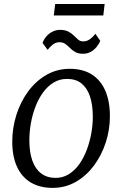

<svg xmlns="http://www.w3.org/2000/svg" viewBox="-20 -902 593 932"><path d="M319 -568Q382 -568 425.2 -540.8Q468.5 -513.5 491 -462Q513.5 -410.5 513.5 -337.5Q513.5 -272 493.2 -210Q473 -148 436 -98.2Q399 -48.5 348 -19.2Q297 10 235.5 10Q173.5 10 129.5 -16.2Q85.5 -42.5 62.5 -92.8Q39.5 -143 39.5 -214Q39.5 -281 59.5 -344.2Q79.5 -407.5 116.5 -458Q153.5 -508.5 205 -538.2Q256.5 -568 319 -568ZM305.5 -519Q269 -519 239.8 -501Q210.5 -483 188.5 -452.5Q166.5 -422 151.8 -383.2Q137 -344.5 129.8 -302.8Q122.5 -261 122.5 -221Q122.5 -163 137 -122.2Q151.5 -81.5 180 -60Q208.5 -38.5 250 -38.5Q285.5 -38.5 314.2 -56.5Q343 -74.5 364.8 -105Q386.5 -135.5 401 -174Q415.5 -212.5 423 -254Q430.5 -295.5 430.5 -335Q430.5 -393 416.8 -434Q403 -475 375.5 -497Q348 -519 305.5 -519ZM186.5 -694Q194.5 -714.5 208 -728.5Q221.5 -742.5 237.8 -749.8Q254 -757 271 -757Q296.5 -757 312.2 -748.5Q328 -740 338.8 -729Q349.5 -718 359.5 -709.5Q369.5 -701 384 -701Q402.5 -701 418 -712.8Q433.5 -724.5 443 -738L466.5 -704Q461 -689 449.2 -674.5Q437.5 -660 420.8 -650.5Q404 -641 383 -641Q360 -641 345.2 -649.5Q330.5 -658 319.8 -669Q309 -680 297.5 -688.5Q286 -697 269 -697Q251.5 -697 237.8 -686.8Q224 -676.5 211 -660ZM248 -882.5H488L481.5 -827H241Z"/></svg>

Font: Merriweather 7pt Light
Style: Italic
Weight: 300
Italic angle: -7.8°
Designer: Eben Sorkin
Foundry: Eben Sorkin
Version: Version 2.200;gftools[0.9.31]